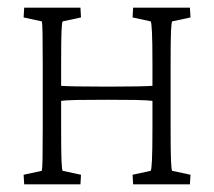

<svg xmlns="http://www.w3.org/2000/svg" viewBox="-20 -480 556 500"><path d="M326.7 0 325.2 -24.9 372.6 -35.2Q374.5 -39.1 375.7 -62.5Q377 -85.9 377 -147.9V-311Q377 -373.5 375.7 -397Q374.5 -420.4 372.6 -424.3L325.2 -434.6L326.7 -460H474.6L476.1 -434.6L428.2 -424.3Q426.3 -420.4 425.3 -398.4Q424.3 -376.5 424.3 -311V-147.9Q424.3 -84 425.3 -61.5Q426.3 -39.1 428.2 -35.2L476.1 -24.9L474.6 0ZM43 0 41.5 -24.9 88.9 -35.2Q90.3 -41 90.8 -67.4Q91.3 -93.8 91.3 -147.9V-311Q91.3 -365.7 90.8 -392.6Q90.3 -419.4 88.9 -424.3L41.5 -434.6L43 -460H189.5L190.9 -434.6L143.1 -424.3Q141.1 -420.4 140.1 -397Q139.2 -373.5 139.2 -311V-147.9Q139.2 -85.9 140.1 -62.5Q141.1 -39.1 143.1 -35.2L190.9 -24.9L189.5 0ZM132.8 -216.8V-256.8Q163.1 -254.4 259.3 -254.4Q353 -254.4 382.3 -256.8V-216.8Q363.3 -219.2 334.5 -219.7Q305.7 -220.2 259.3 -220.2Q211.9 -220.2 181.4 -219.7Q150.9 -219.2 132.8 -216.8Z"/></svg>

Font: Lateef ExtraLight
Style: Regular
Weight: 200
Designer: SIL International
Foundry: SIL International
Version: Version 4.200